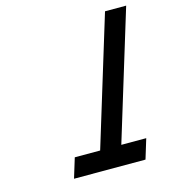

<svg xmlns="http://www.w3.org/2000/svg" viewBox="-102 -750 744 833"><g transform="rotate(-15 270.5 -333.5)"><path d="M540.9 -667H445.9L269.2 -89H155.2L128 0H449L476.2 -89H364.2Z"/></g></svg>

Font: Din Kursivschrift
Style: Condensed Italic Polish
Weight: 400
Version: Version 1.07